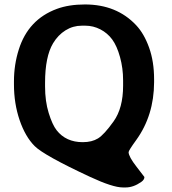

<svg xmlns="http://www.w3.org/2000/svg" viewBox="-20 -721 762 853"><path d="M359.4 -606.9H343.3Q304.2 -606.9 271 -586.2Q237.8 -565.4 215.8 -528.8Q180.2 -469.2 180.2 -353V-336.9Q180.2 -271 196.3 -219.2Q212.4 -167 231.4 -142.6Q272.9 -89.4 347.7 -89.4Q388.2 -89.4 415.3 -106Q442.4 -122.6 484.6 -181.6Q526.9 -240.7 526.9 -340.3V-363.8Q526.9 -418 513.2 -467.5Q499.5 -517.1 478.5 -545.7Q457.5 -574.2 425.8 -590.6Q394 -606.9 359.4 -606.9ZM586.4 19.5Q621.6 64.5 621.6 65.4Q621.6 77.6 607.4 87.4Q572.8 111.8 538.1 111.8H525.9Q481 111.8 380.4 64.9Q175.8 -30.3 134 -72Q92.3 -113.8 67.1 -187.5Q42 -261.2 42 -345.7V-359.4Q42 -433.6 63.5 -501Q105.5 -634.8 232.9 -681.6Q286.1 -701.2 357.4 -701.2Q498 -701.2 584.5 -609.4Q620.1 -571.8 642.3 -509.8Q664.6 -447.8 664.6 -368.7V-355.5Q664.1 -208 585 -98.6Q551.3 -52.2 551.3 -44.9Q551.8 -24.9 586.4 19.5Z"/></svg>

Font: Averia Libre
Style: Bold
Weight: 700
Version: Version 1.002